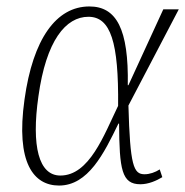

<svg xmlns="http://www.w3.org/2000/svg" viewBox="-20 -565 574 595"><path d="M163 10C253 10 302 -89 347 -182H349C350 -40 357 6 415 6C440 6 465 -5 483 -16L475 -40C461 -31 444 -25 428 -25C394 -25 383 -51 378 -238L534 -536H486L378 -301H376C379 -475 341 -545 257 -545C154 -545 82 -444 56 -257C28 -59 85 10 163 10ZM167 -21C100 -21 77 -112 99 -266C123 -440 184 -513 254 -513C323 -513 348 -434 346 -237C302 -146 257 -21 167 -21Z"/></svg>

Font: Noto Serif Condensed ExtraLight
Style: Italic
Weight: 200
Width: 3
Italic angle: -12°
Designer: Monotype Design Team
Foundry: Monotype Imaging Inc.
Version: Version 2.013